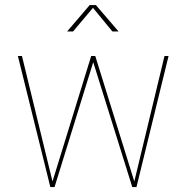

<svg xmlns="http://www.w3.org/2000/svg" viewBox="-20 -758 756 778"><path d="M516 0 350 -531H366L526.5 -15.5H522.5L646.5 -531H663L533 0ZM184 0 52.5 -531H69L194.5 -15.5H190.5L349.5 -531H365.5L201 0ZM252 -630.5 343.5 -737.5H368.5L460.5 -630.5H435.5L352 -732H361.5L276 -630.5Z"/></svg>

Font: Epilogue Thin
Style: Regular
Weight: 250
Designer: Tyler Finck
Foundry: Etcetera Type Co
Version: Version 2.111